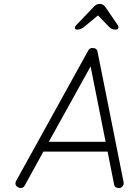

<svg xmlns="http://www.w3.org/2000/svg" viewBox="-20 -940 686 960"><path d="M518 -182H197L104 -13Q98 0 83 0Q77 0 71 -3Q50 -15 61 -36L421 -687Q427 -700 443 -700Q465 -700 468 -680L598 -29Q600 -19 594.5 -10.5Q589 -2 579 0H574Q553 0 550 -20ZM508 -231 433 -608 224 -231ZM470 -863 400 -805Q383 -792 366 -792Q354 -792 354 -802Q356 -809 361 -814L445 -902Q461 -920 475 -920H483Q496 -920 509 -902L569 -814Q573 -807 572 -802Q572 -792 557 -792Q538 -792 526 -805Z"/></svg>

Font: Quicksand
Style: Italic
Weight: 400
Italic angle: -12°
Designer: Andrew Paglinawan
Foundry: Andrew Paglinawan
Version: 1.002